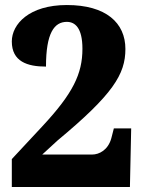

<svg xmlns="http://www.w3.org/2000/svg" viewBox="-20 -744 575 764"><path d="M27 -111V0H497L502 -233H433L423 -194C410 -147 375 -129 346 -129H148L209 -185C429 -368 479 -448 479 -549C479 -653 402 -724 246 -724C96 -724 27 -648 27 -579C27 -499 89 -479 163 -479C163 -613 196 -657 246 -657C278 -657 308 -634 308 -550C308 -450 270 -372 149 -242Z"/></svg>

Font: Noto Serif Sinhala SemiCondensed Black
Style: Regular
Weight: 900
Width: 4
Designer: Jelle Bosma - Monotype Design Team
Foundry: Monotype Imaging Inc.
Version: Version 2.007